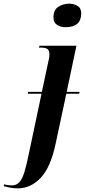

<svg xmlns="http://www.w3.org/2000/svg" viewBox="-146 -785 462 1045"><path d="M210 -637Q183 -637 164 -650Q145 -663 145 -690Q145 -731 171.5 -748Q198 -765 230 -765Q256 -765 276 -753Q296 -741 296 -712Q296 -637 210 -637ZM-47 240Q-70 240 -87 237Q-104 234 -126 228L-123 218Q-105 224 -81 224Q-57 224 -41 207Q-25 190 -13 151Q-1 112 12 47L80 -275H5L7 -285H82L113 -431Q117 -449 120 -463Q123 -477 123 -489Q123 -509 113 -517.5Q103 -526 74 -526H66L69 -536H270L217 -285H287L285 -275H215L157 -4Q129 128 74.5 184Q20 240 -47 240Z"/></svg>

Font: Noto Serif Display ExtraCondensed
Style: Bold Italic
Weight: 700
Width: 2
Italic angle: -12°
Designer: Monotype Design Team
Foundry: Monotype Imaging Inc.
Version: Version 2.009